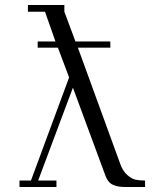

<svg xmlns="http://www.w3.org/2000/svg" viewBox="-20 -749 621 769"><path d="M58.1 0V-25.9H104L256.8 -439L211.9 -558.1H130.9V-583H202.1L160.2 -702.1H91.8V-729H237.8V-702.1L282.2 -583H421.9V-558.1H292L461.9 -91.8Q472.2 -63.5 489.7 -48.1Q507.3 -32.7 522.9 -29.3Q538.6 -25.9 561 -25.9V0H481Q452.1 0 432.4 -8.8Q412.6 -17.6 402.8 -43.9L272 -397.9L132.8 -25.9H206.1V0Z"/></svg>

Font: Dehuti
Style: Book
Weight: 400
Version: Version 1.2